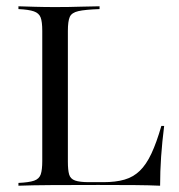

<svg xmlns="http://www.w3.org/2000/svg" viewBox="-20 -591 570 611"><path d="M38.7 0V-8.9Q72.6 -10.5 88.7 -16.1Q104.8 -21.8 109.7 -36.3Q114.5 -50.8 114.5 -78.2V-492.7Q114.5 -521.8 109.3 -535.5Q104 -549.2 87.9 -554.8Q71.8 -560.5 38.7 -562.1V-571Q61.3 -570.2 91.5 -569.4Q121.8 -568.5 156.5 -568.5Q202.4 -568.5 238.7 -569.8Q275 -571 296.8 -571V-562.1Q250.8 -560.5 229.4 -555.6Q208.1 -550.8 202 -537.1Q196 -523.4 196 -492.7V-76.6Q196 -50 200 -35.9Q204 -21.8 219 -16.5Q233.9 -11.3 263.7 -11.3H308.9Q348.4 -11.3 376.2 -19.4Q404 -27.4 424.6 -47.2Q445.2 -66.9 461.7 -102Q478.2 -137.1 493.5 -190.3H502.4Q496 -139.5 492.7 -92.3Q489.5 -45.2 489.5 0Q455.6 -1.6 408.5 -2Q361.3 -2.4 292.7 -2.4Q208.9 -2.4 144.4 -2Q79.8 -1.6 38.7 0Z"/></svg>

Font: Playfair 144pt
Style: Regular
Weight: 400
Designer: Claus Eggers Sørensen
Foundry: Claus Eggers Sørensen
Version: Version 2.001;gftools[0.9.30]